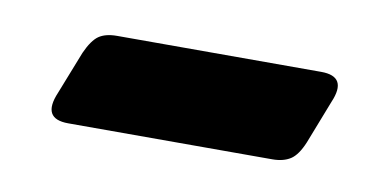

<svg xmlns="http://www.w3.org/2000/svg" viewBox="-29 -365 407 207"><g transform="rotate(10 174.0 -261.0)"><path d="M310.5 -312Q340 -312 327 -282L308.5 -234.5Q302.5 -220 294.8 -215Q287 -210 275 -210H51.5Q22 -210 35 -240.5L53.5 -287.5Q60 -302 67.2 -307Q74.5 -312 87 -312Z"/></g></svg>

Font: Fraunces 72pt S050
Style: Bold Italic
Weight: 700
Italic angle: -16°
Version: Version 1.000; ttfautohint (v1.8.3)